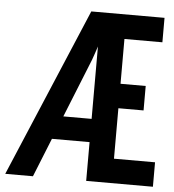

<svg xmlns="http://www.w3.org/2000/svg" viewBox="-51 -747 718 794"><g transform="rotate(5 308.0 -350.0)"><path d="M0 0 296 -700H600V-598.5H442.5V-412.5H547V-311H442.5V-101.5H613V0H336V-558Q332.5 -546.5 326.5 -529.5Q320.5 -512.5 316.5 -501L115 0ZM160.5 -161 201.5 -257.5H352V-161Z"/></g></svg>

Font: Overpass Mono Light SemiBold
Style: Regular
Weight: 600
Monospace: yes
Version: Version 4.000